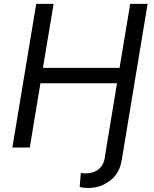

<svg xmlns="http://www.w3.org/2000/svg" viewBox="-20 -747 780 972"><path d="M163.4 -727.3H251.4L197.4 -403.4H585.2L639.2 -727.3H727.3L596.6 61.1Q591.3 95.5 577.1 121.4Q562.9 147.4 538.4 166.5Q489.7 204.5 427.6 204.5Q416.9 204.5 403.9 203.3Q391 202.1 383.5 198.9L389.2 127.8Q395.6 130 402.9 130.3Q410.2 130.7 413.4 130.7Q431.5 130.7 447.6 126.1Q463.8 121.4 476.6 112Q489.3 102.6 498 88.2Q506.7 73.9 509.9 54L518.5 0L572.4 -325.3H184.7L130.7 0H42.6Z"/></svg>

Font: Inter P
Style: Italic
Weight: 400
Italic angle: -9.40001°
Designer: Rasmus Andersson
Foundry: rsms
Version: Version 3.018;git-588b23468